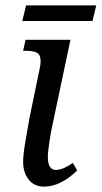

<svg xmlns="http://www.w3.org/2000/svg" viewBox="-20 -684 378 714"><path d="M66 -82Q66 -108 74.5 -158.5Q83 -209 90 -247L127 -426Q131 -442 131 -456Q131 -480 118 -487.5Q105 -495 78 -495H66L75 -536H242L175 -219Q169 -192 163.5 -155.5Q158 -119 158 -100Q158 -52 188 -52Q213 -52 251 -78L267 -50Q205 10 144 10Q107 10 86.5 -16.5Q66 -43 66 -82ZM77 -664H338L324 -606H63Z"/></svg>

Font: Noto Serif Narrow
Style: Italic
Weight: 400
Width: 4
Italic angle: -12°
Designer: Monotype Design Team
Foundry: Monotype Imaging Inc.
Version: Version 1.001